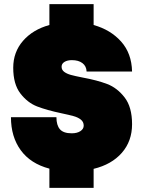

<svg xmlns="http://www.w3.org/2000/svg" viewBox="-20 -817 690 929"><path d="M219 -1Q128 -25 80.5 -90Q33 -155 33 -250H253Q253 -211 270 -191.5Q287 -172 327 -172Q353 -172 369 -182.5Q385 -193 385 -209Q385 -227 371.5 -238Q358 -249 336.5 -255Q315 -261 277 -269Q206 -284 159.5 -302Q113 -320 78.5 -365Q44 -410 44 -489Q44 -565 91.5 -619.5Q139 -674 219 -696V-797H433V-696Q515 -673 566 -616Q617 -559 619 -471H399Q398 -497 379 -511.5Q360 -526 328 -526Q306 -526 292 -517.5Q278 -509 278 -494Q278 -479 290.5 -469.5Q303 -460 323 -454.5Q343 -449 379 -442Q450 -429 498.5 -410.5Q547 -392 583 -345.5Q619 -299 619 -216Q619 -134 569.5 -77.5Q520 -21 433 0V92H219Z"/></svg>

Font: Azeret Mono Black
Style: Regular
Weight: 900
Designer: Martin Vácha
Foundry: Displaay
Version: Version 1.000; Glyphs 3.0.3, build 3074